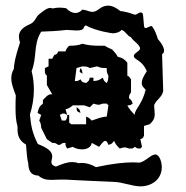

<svg xmlns="http://www.w3.org/2000/svg" viewBox="-20 -702 660 680"><path d="M553 -110C553 -130 544 -155 530 -155C515 -155 495 -130 474 -126C467 -126 460 -127 452 -127C422 -127 379 -123 320 -110C301 -121 284 -125 269 -125C265 -125 262 -124 258 -124C250 -127 243 -128 236 -128C218 -128 199 -121 178 -112C165 -116 162 -122 162 -128C162 -134 165 -140 165 -148C165 -168 144 -180 114 -192C95 -230 90 -254 86 -296C95 -326 100 -354 100 -384C100 -405 98 -427 92 -450C112 -500 97 -544 126 -590C154 -591 180 -592 206 -595C209 -595 212 -596 215 -596C226 -596 240 -594 252 -594C285 -594 272 -609 284 -612C322 -591 379 -584 379 -584C392 -584 406 -589 410 -596C424 -593 429 -576 444 -570C450 -558 476 -544 476 -530C476 -521 454 -514 454 -504C454 -489 481 -493 500 -450C486 -429 482 -417 482 -408C482 -396 490 -391 496 -384C482 -329 457 -316 457 -295C447 -306 437 -316 431 -329C443 -329 440 -329 450 -335C446 -346 446 -347 437 -354C437 -366 438 -365 444 -375V-421C437 -431 439 -430 431 -434V-480C420 -493 414 -497 397 -501C391 -512 386 -517 377 -527C366 -531 361 -534 351 -540H334C313 -540 293 -541 272 -547C257 -541 243 -540 225 -540C217 -532 215 -529 212 -520H186C182 -510 182 -511 172 -507L165 -494H152V-467L139 -461V-450C139 -442 140 -440 146 -434V-401L165 -368C153 -368 156 -368 146 -362L132 -348V-335C119 -325 117 -319 113 -302L126 -295L119 -275C125 -264 125 -262 126 -249L146 -209L165 -196C177 -196 176 -195 186 -189H192C202 -195 200 -196 212 -196C212 -184 212 -186 218 -176L238 -182C246 -176 259 -173 271 -173C287 -173 303 -180 305 -196L331 -182C339 -192 346 -203 353 -203C357 -203 360 -199 364 -189C376 -192 376 -193 384 -203C390 -190 394 -186 404 -176C412 -178 417 -180 422 -180C426 -180 430 -178 437 -176H442C450 -176 451 -176 457 -182C467 -176 465 -176 477 -176L483 -182L477 -209C487 -213 486 -212 490 -222V-256L510 -262C525 -275 528 -286 528 -298C528 -308 526 -318 526 -330C535 -351 554 -357 558 -380L554 -510C559 -513 561 -517 561 -523C561 -533 554 -547 539 -564C534 -580 529 -595 519 -608C514 -615 499 -598 492 -604C488 -607 489 -653 484 -656C482 -657 480 -658 478 -658C471 -658 465 -650 458 -650C457 -650 455 -651 454 -651C438 -657 422 -661 406 -663C390 -676 376 -682 363 -682C335 -682 327 -660 308 -660C296 -660 285 -667 272 -668C264 -660 256 -656 247 -656C236 -656 225 -662 214 -673C206 -674 199 -675 191 -675C183 -675 174 -674 166 -672C164 -673 161 -674 158 -674C150 -674 140 -669 122 -654C104 -642 108 -624 81 -614C57 -603 47 -589 47 -573C47 -566 48 -559 51 -552C33 -497 30 -477 29 -458C22 -446 20 -435 20 -424C20 -405 28 -386 36 -364C35 -349 35 -334 35 -320C35 -297 36 -275 42 -254V-245C42 -224 47 -204 72 -190C75 -163 75 -141 80 -124C81 -100 87 -81 116 -80C131 -67 145 -65 161 -65H166C190 -66 198 -66 206 -66C222 -66 233 -64 380 -58C417 -57 447 -42 478 -42C516 -42 553 -66 553 -110ZM251 -322C252 -307 252 -308 265 -302C262 -315 262 -315 251 -322ZM311 -335C319 -333 324 -331 329 -331C333 -331 337 -333 344 -335H358L364 -329L358 -289C338 -288 323 -281 305 -275C297 -283 294 -286 285 -289V-262H232L225 -268V-295H218C218 -283 218 -285 212 -275H199L192 -295C198 -299 201 -300 205 -300C209 -300 211 -299 218 -295L212 -315C225 -318 228 -321 238 -329H278L298 -322ZM265 -461C264 -455 262 -452 262 -450C262 -446 265 -446 272 -441C271 -452 271 -454 265 -461ZM338 -454 344 -448ZM298 -427C295 -415 295 -416 285 -408C272 -411 271 -410 265 -421C255 -415 257 -415 245 -415L251 -461L272 -467C285 -466 289 -467 298 -461L324 -467C337 -461 344 -461 358 -461C358 -448 358 -445 364 -434C363 -421 364 -419 358 -408C349 -414 348 -416 344 -427C331 -418 327 -416 311 -415V-427Z"/></svg>

Font: GNUTypewriter
Style: Standard
Weight: 400
Version: Version 001.000